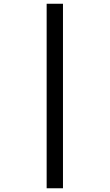

<svg xmlns="http://www.w3.org/2000/svg" viewBox="-20 -778 591 1033"><path d="M231 234.9H318.8V-757.8H231Z"/></svg>

Font: Sahel SemiBold
Style: Bold
Weight: 600
Foundry: Saber Rastikerdar (saber.rastikerdar@gmail.com)
Version: Version 3.4.0